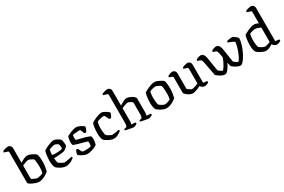

<svg xmlns="http://www.w3.org/2000/svg" viewBox="116 -2059 4911 3322"><g transform="rotate(-30 2571.5 -398.0)"><path d="M290 0Q266 0 234 -10Q202 -20 171 -35Q140 -50 119.5 -65Q99 -80 99 -89V-700Q99 -708 96.5 -714.5Q94 -721 84 -724L11 -747Q13 -757 16 -764Q19 -771 20 -774Q31 -780 51 -786Q71 -792 92 -796Q113 -800 123 -800Q152 -800 171 -779.5Q190 -759 190 -730V-440Q208 -450 226.5 -460.5Q245 -471 264 -480Q283 -489 301.5 -494.5Q320 -500 336 -500Q353 -500 377 -492.5Q401 -485 425.5 -473Q450 -461 469 -448.5Q488 -436 495 -427Q504 -415 508.5 -388.5Q513 -362 515 -332Q517 -302 517 -277Q517 -222 509 -171Q501 -120 492 -89Q480 -77 458 -62.5Q436 -48 408 -33.5Q380 -19 350 -9.5Q320 0 290 0ZM303 -72Q317 -72 340 -77.5Q363 -83 383.5 -90Q404 -97 411 -101Q419 -120 422.5 -153.5Q426 -187 426 -221Q426 -256 423.5 -288.5Q421 -321 418 -344.5Q415 -368 411 -376Q407 -382 388 -393.5Q369 -405 346.5 -414.5Q324 -424 307 -424Q298 -424 276.5 -417Q255 -410 231.5 -400.5Q208 -391 190 -383V-116Q206 -107 227 -96.5Q248 -86 268.5 -79Q289 -72 303 -72Z M832 0Q805 0 775.5 -10Q746 -20 720.5 -34.5Q695 -49 677 -62Q659 -75 654 -82Q641 -99 633 -137.5Q625 -176 625 -220Q625 -261 628.5 -298.5Q632 -336 638 -367Q644 -398 651 -417Q665 -426 689.5 -440Q714 -454 744.5 -467.5Q775 -481 807 -490.5Q839 -500 868 -500Q884 -500 908.5 -489Q933 -478 955.5 -463.5Q978 -449 986 -438Q992 -431 996.5 -408.5Q1001 -386 1004 -360Q1007 -334 1006 -313Q996 -298 981.5 -284.5Q967 -271 952 -261Q937 -251 927 -245Q917 -242 886 -237.5Q855 -233 811 -229.5Q767 -226 716 -226Q718 -194 723 -165Q728 -136 733 -129Q737 -125 750.5 -115.5Q764 -106 781 -96.5Q798 -87 815 -79.5Q832 -72 843 -72Q855 -72 875.5 -75Q896 -78 918.5 -82.5Q941 -87 960 -91Q979 -95 988 -97Q992 -93 996 -86.5Q1000 -80 1000 -70Q981 -54 954 -37.5Q927 -21 895.5 -10.5Q864 0 832 0ZM789 -284Q814 -284 840 -286Q866 -288 888 -292.5Q910 -297 921 -303Q921 -315 919.5 -333Q918 -351 915.5 -367Q913 -383 911 -389Q909 -393 895.5 -401.5Q882 -410 866 -417.5Q850 -425 839 -425Q829 -425 806.5 -420Q784 -415 761.5 -408Q739 -401 729 -395Q725 -383 721.5 -365Q718 -347 716.5 -327.5Q715 -308 715 -292Q726 -288 747.5 -286Q769 -284 789 -284Z M1258 0Q1233 0 1205 -9.5Q1177 -19 1152.5 -33Q1128 -47 1111.5 -59Q1095 -71 1093 -77Q1094 -99 1103 -124Q1112 -149 1122 -165Q1135 -165 1144.5 -162Q1154 -159 1158 -157Q1164 -142 1175 -118.5Q1186 -95 1199 -80Q1211 -77 1226 -75.5Q1241 -74 1257 -74Q1285 -74 1315.5 -76.5Q1346 -79 1368 -87Q1372 -95 1374.5 -112Q1377 -129 1377 -145Q1377 -153 1376.5 -162.5Q1376 -172 1374 -180Q1371 -184 1345 -192Q1319 -200 1281.5 -210Q1244 -220 1205.5 -230.5Q1167 -241 1139 -251.5Q1111 -262 1105 -269Q1103 -281 1102 -295.5Q1101 -310 1101 -327Q1101 -357 1106.5 -385.5Q1112 -414 1119 -433Q1131 -441 1154 -452Q1177 -463 1205.5 -474Q1234 -485 1263 -492.5Q1292 -500 1317 -500Q1333 -500 1357 -491.5Q1381 -483 1404.5 -470.5Q1428 -458 1443.5 -446.5Q1459 -435 1460 -430Q1460 -421 1454 -401Q1448 -381 1438.5 -361.5Q1429 -342 1421 -334Q1409 -334 1399 -337.5Q1389 -341 1384 -344Q1370 -377 1362.5 -400.5Q1355 -424 1346 -424Q1323 -424 1292.5 -422Q1262 -420 1237 -417Q1212 -414 1200 -411Q1197 -401 1196 -386.5Q1195 -372 1195 -359Q1195 -346 1196 -334Q1197 -322 1198 -314Q1202 -311 1227 -304.5Q1252 -298 1287.5 -289.5Q1323 -281 1360.5 -271Q1398 -261 1427 -249.5Q1456 -238 1467 -226Q1470 -216 1471.5 -202.5Q1473 -189 1473 -175Q1473 -142 1466.5 -108Q1460 -74 1454 -63Q1442 -54 1420.5 -43Q1399 -32 1372 -22.5Q1345 -13 1315 -6.5Q1285 0 1258 0Z M1787 0Q1760 0 1731 -10Q1702 -20 1676 -34.5Q1650 -49 1632 -62Q1614 -75 1609 -82Q1596 -98 1588 -137Q1580 -176 1580 -220Q1580 -261 1583.5 -298.5Q1587 -336 1593 -367Q1599 -398 1606 -417Q1619 -427 1643.5 -440.5Q1668 -454 1698 -467.5Q1728 -481 1760 -490.5Q1792 -500 1822 -500Q1837 -500 1858.5 -490.5Q1880 -481 1901.5 -468Q1923 -455 1938.5 -442Q1954 -429 1956 -423Q1957 -412 1950 -393.5Q1943 -375 1933.5 -357.5Q1924 -340 1915 -332Q1906 -332 1896 -335Q1886 -338 1879 -342Q1873 -356 1864 -376.5Q1855 -397 1844.5 -413Q1834 -429 1824 -429Q1794 -429 1766.5 -422.5Q1739 -416 1717.5 -408Q1696 -400 1686 -395Q1683 -385 1679 -365.5Q1675 -346 1673 -322.5Q1671 -299 1671 -276Q1671 -244 1674 -212.5Q1677 -181 1681 -158.5Q1685 -136 1690 -129Q1693 -125 1705.5 -116Q1718 -107 1735.5 -97Q1753 -87 1769.5 -79.5Q1786 -72 1798 -72Q1814 -72 1842 -76.5Q1870 -81 1895.5 -86Q1921 -91 1930 -93Q1934 -90 1937.5 -83.5Q1941 -77 1941 -68Q1922 -52 1898 -36.5Q1874 -21 1846 -10.5Q1818 0 1787 0Z M2180 0Q2172 0 2150 -3.5Q2128 -7 2101.5 -12Q2075 -17 2051 -22.5Q2027 -28 2015 -32Q2015 -40 2018.5 -46.5Q2022 -53 2024 -56L2051 -61Q2068 -64 2077 -79Q2086 -94 2086 -139V-700Q2086 -708 2082.5 -714.5Q2079 -721 2070 -724L1995 -747Q1996 -757 1999 -764.5Q2002 -772 2004 -774Q2015 -780 2035 -786Q2055 -792 2075.5 -796Q2096 -800 2107 -800Q2136 -800 2156 -779.5Q2176 -759 2176 -730V-435Q2199 -450 2225 -465Q2251 -480 2275 -490Q2299 -500 2317 -500Q2339 -500 2367 -491Q2395 -482 2420.5 -466.5Q2446 -451 2462.5 -434.5Q2479 -418 2479 -401V-120Q2479 -99 2475 -84.5Q2471 -70 2468 -64L2551 -56Q2553 -53 2555.5 -47Q2558 -41 2558 -33Q2552 -25 2538 -17.5Q2524 -10 2509 -5Q2494 0 2484 0Q2476 0 2454.5 -3.5Q2433 -7 2405.5 -12Q2378 -17 2354.5 -22.5Q2331 -28 2319 -32Q2319 -39 2322.5 -45.5Q2326 -52 2329 -56L2355 -61Q2365 -63 2372 -69Q2379 -75 2383.5 -91.5Q2388 -108 2388 -139V-366Q2388 -376 2377 -386.5Q2366 -397 2349.5 -405.5Q2333 -414 2318 -419Q2303 -424 2295 -424Q2288 -424 2272 -419.5Q2256 -415 2237 -407.5Q2218 -400 2201.5 -393.5Q2185 -387 2176 -383V-122Q2176 -101 2172.5 -85.5Q2169 -70 2165 -64L2246 -56Q2248 -53 2250 -47Q2252 -41 2252 -33Q2247 -26 2234 -18Q2221 -10 2206 -5Q2191 0 2180 0Z M2837 0Q2811 0 2783 -10Q2755 -20 2730 -33.5Q2705 -47 2687 -61Q2669 -75 2662 -83Q2649 -99 2641 -137.5Q2633 -176 2633 -220Q2633 -261 2636.5 -297.5Q2640 -334 2646 -365Q2652 -396 2659 -417Q2673 -426 2698.5 -440Q2724 -454 2754.5 -467.5Q2785 -481 2817.5 -490.5Q2850 -500 2879 -500Q2897 -500 2921 -491.5Q2945 -483 2970 -471Q2995 -459 3014 -446.5Q3033 -434 3040 -424Q3048 -413 3052.5 -386.5Q3057 -360 3059 -330.5Q3061 -301 3061 -277Q3061 -221 3053 -169Q3045 -117 3036 -85Q3023 -75 3002 -60.5Q2981 -46 2954.5 -32Q2928 -18 2897.5 -9Q2867 0 2837 0ZM2850 -72Q2864 -72 2886.5 -78.5Q2909 -85 2929 -93Q2949 -101 2956 -105Q2963 -124 2966.5 -157Q2970 -190 2970 -220Q2970 -252 2967.5 -286Q2965 -320 2962 -345Q2959 -370 2954 -376Q2950 -382 2931.5 -393.5Q2913 -405 2889.5 -415Q2866 -425 2848 -425Q2836 -425 2813.5 -420Q2791 -415 2769.5 -408Q2748 -401 2737 -395Q2734 -385 2730.5 -364.5Q2727 -344 2725 -321Q2723 -298 2723 -277Q2723 -242 2726 -210Q2729 -178 2733 -156.5Q2737 -135 2741 -129Q2745 -125 2757.5 -115.5Q2770 -106 2786.5 -96Q2803 -86 2820.5 -79Q2838 -72 2850 -72Z M3361 4Q3337 4 3311 -7Q3285 -18 3262 -35Q3239 -52 3224.5 -67.5Q3210 -83 3210 -92V-400Q3210 -408 3207 -414.5Q3204 -421 3194 -424L3136 -445Q3138 -457 3141 -464Q3144 -471 3147 -474Q3163 -483 3190.5 -491.5Q3218 -500 3234 -500Q3262 -500 3281.5 -479.5Q3301 -459 3301 -430V-120Q3312 -110 3327.5 -98Q3343 -86 3359.5 -76.5Q3376 -67 3388 -67Q3401 -67 3423 -73Q3445 -79 3469 -88.5Q3493 -98 3512 -106V-400Q3512 -408 3508.5 -415Q3505 -422 3496 -424L3428 -447Q3429 -458 3432 -465Q3435 -472 3437 -474Q3448 -480 3467 -486Q3486 -492 3506 -496Q3526 -500 3536 -500Q3564 -500 3583.5 -479.5Q3603 -459 3603 -430V-66L3676 -58Q3678 -55 3681 -48.5Q3684 -42 3684 -34Q3678 -25 3663.5 -17.5Q3649 -10 3632.5 -5Q3616 0 3605 0Q3579 0 3554.5 -14.5Q3530 -29 3521 -50Q3500 -37 3470.5 -25Q3441 -13 3411.5 -4.5Q3382 4 3361 4Z M4010 0Q3987 0 3961 -9.5Q3935 -19 3912 -33Q3889 -47 3871.5 -60.5Q3854 -74 3846 -82L3793 -361Q3789 -378 3783 -398.5Q3777 -419 3756 -427L3703 -445Q3703 -457 3707 -464Q3711 -471 3712 -474Q3723 -480 3739.5 -486Q3756 -492 3772 -496Q3788 -500 3796 -500Q3831 -500 3852 -475Q3873 -450 3880 -408L3925 -130Q3936 -119 3957.5 -102Q3979 -85 4008 -77Q4027 -99 4047 -131Q4067 -163 4085.5 -201.5Q4104 -240 4117 -280L4102 -361Q4098 -379 4091.5 -399.5Q4085 -420 4065 -427L4012 -445Q4013 -457 4016.5 -464Q4020 -471 4022 -474Q4032 -480 4048 -486Q4064 -492 4080 -496Q4096 -500 4105 -500Q4138 -500 4160 -475.5Q4182 -451 4189 -409L4233 -127Q4244 -118 4266 -101Q4288 -84 4315 -75Q4336 -99 4356 -137Q4376 -175 4393.5 -220.5Q4411 -266 4423.5 -313Q4436 -360 4440 -402Q4433 -408 4415.5 -417Q4398 -426 4378.5 -434Q4359 -442 4342 -449Q4325 -456 4316 -458Q4318 -469 4320.5 -475Q4323 -481 4326 -485Q4337 -489 4354.5 -492.5Q4372 -496 4391.5 -498Q4411 -500 4427 -500Q4439 -500 4456 -490Q4473 -480 4490 -466.5Q4507 -453 4518.5 -440Q4530 -427 4530 -421Q4530 -389 4520 -345.5Q4510 -302 4492.5 -254.5Q4475 -207 4452.5 -162Q4430 -117 4406 -80.5Q4382 -44 4359 -22Q4336 0 4316 0Q4293 0 4268.5 -9.5Q4244 -19 4221.5 -32.5Q4199 -46 4182 -59.5Q4165 -73 4158 -81L4141 -158Q4122 -118 4098.5 -81.5Q4075 -45 4052 -22.5Q4029 0 4010 0Z M4828 0Q4803 0 4775.5 -10Q4748 -20 4723 -33.5Q4698 -47 4680.5 -60.5Q4663 -74 4657 -81Q4643 -98 4635 -136.5Q4627 -175 4627 -220Q4627 -261 4630.5 -299Q4634 -337 4640 -367.5Q4646 -398 4652 -417Q4666 -426 4692 -440Q4718 -454 4749 -468Q4780 -482 4813 -491Q4846 -500 4876 -500Q4890 -500 4911 -492.5Q4932 -485 4953 -476V-700Q4953 -707 4950 -714Q4947 -721 4937 -724L4865 -747Q4866 -756 4869 -763Q4872 -770 4874 -774Q4884 -780 4904 -786Q4924 -792 4945 -796Q4966 -800 4977 -800Q5005 -800 5024.5 -779.5Q5044 -759 5044 -730V-66L5117 -58Q5119 -55 5122 -48Q5125 -41 5125 -34Q5118 -25 5103.5 -17Q5089 -9 5073.5 -4.5Q5058 0 5047 0Q5028 0 5011 -7.5Q4994 -15 4981.5 -27.5Q4969 -40 4962 -54Q4944 -41 4921.5 -28.5Q4899 -16 4875 -8Q4851 0 4828 0ZM4848 -72Q4858 -72 4875.5 -76.5Q4893 -81 4914.5 -88Q4936 -95 4953 -102V-392Q4936 -399 4916 -407Q4896 -415 4876 -420Q4856 -425 4842 -425Q4830 -425 4808 -420Q4786 -415 4764.5 -408Q4743 -401 4733 -395Q4729 -385 4725.5 -365Q4722 -345 4720 -321.5Q4718 -298 4718 -276Q4718 -241 4721 -209.5Q4724 -178 4728 -156.5Q4732 -135 4736 -129Q4740 -124 4753.5 -115Q4767 -106 4784 -96Q4801 -86 4818.5 -79Q4836 -72 4848 -72Z"/></g></svg>

Font: Texturina 12pt
Style: Regular
Weight: 400
Designer: Guillermo Torres Carreño
Foundry: Omnibus-Type
Version: Version 1.002